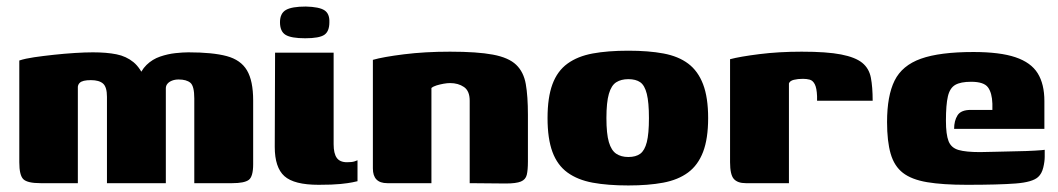

<svg xmlns="http://www.w3.org/2000/svg" viewBox="-20 -560 3236 587"><path d="M104 0Q64 0 51.5 -12Q39 -24 39 -64V-375Q57 -381 84.5 -385Q112 -389 144.5 -392.5Q177 -396 208.5 -398Q240 -400 264 -400Q306 -400 336 -394Q366 -388 388 -370Q410 -352 425 -314L401 -315Q410 -344 428 -361.5Q446 -379 469.5 -387Q493 -395 516 -397.5Q539 -400 556 -400Q630 -400 673 -388.5Q716 -377 735 -345Q754 -313 754 -253V-58Q754 -20 740.5 -10Q727 0 690 0H574Q574 -65 574 -129.5Q574 -194 574 -259Q574 -297 562 -307Q550 -317 526 -317Q515 -317 506 -313.5Q497 -310 492 -304Q487 -298 487 -290V0H307V-264Q307 -294 295 -304.5Q283 -315 258 -315Q245 -315 236.5 -313Q228 -311 223.5 -306.5Q219 -302 218 -295V0Z M954 5Q879 5 849.5 -21.5Q820 -48 820 -111L821 -399H1000V-119Q1000 -91 1009.5 -77.5Q1019 -64 1041 -64Q1056 -64 1063.5 -66.5Q1071 -69 1073 -70V-6Q1069 -5 1057 -2.5Q1045 0 1021 2.5Q997 5 954 5ZM913 -443Q870 -443 853 -453.5Q836 -464 836 -492Q836 -519 854 -529.5Q872 -540 915 -540Q956 -539 972 -528.5Q988 -518 987 -492Q987 -464 971.5 -453.5Q956 -443 913 -443Z M1164 0Q1120 0 1120 -45V-377Q1151 -386 1215 -394Q1279 -402 1356 -402Q1439 -402 1487 -393Q1535 -384 1558 -362Q1581 -340 1587.5 -303Q1594 -266 1594 -209V-66Q1594 -40 1590.5 -25.5Q1587 -11 1572.5 -5Q1558 1 1526 1L1416 0V-252Q1416 -282 1398.5 -294Q1381 -306 1356 -306Q1347 -306 1336 -304Q1325 -302 1315 -299Q1305 -296 1299 -291V0Z M1901 7Q1838 7 1792 -1.5Q1746 -10 1715 -32.5Q1684 -55 1669 -95.5Q1654 -136 1654 -199Q1654 -262 1669 -302.5Q1684 -343 1715 -365.5Q1746 -388 1792 -396.5Q1838 -405 1901 -405Q1963 -405 2008.5 -396.5Q2054 -388 2084 -365.5Q2114 -343 2129.5 -302.5Q2145 -262 2145 -199Q2145 -136 2129.5 -95.5Q2114 -55 2083.5 -32.5Q2053 -10 2007.5 -1.5Q1962 7 1901 7ZM1901 -80Q1924 -80 1937.5 -90Q1951 -100 1957.5 -125.5Q1964 -151 1964 -199Q1964 -247 1957.5 -273Q1951 -299 1937.5 -308.5Q1924 -318 1901 -318Q1879 -318 1864 -308.5Q1849 -299 1841.5 -273Q1834 -247 1834 -199Q1834 -151 1841.5 -125.5Q1849 -100 1864 -90Q1879 -80 1901 -80Z M2392 0H2260Q2235 0 2223.5 -13Q2212 -26 2212 -64V-379Q2242 -387 2301.5 -394.5Q2361 -402 2431 -402Q2508 -402 2551.5 -393.5Q2595 -385 2616 -368Q2637 -351 2642.5 -322.5Q2648 -294 2648 -252H2478V-266Q2477 -291 2471 -302.5Q2465 -314 2455.5 -316.5Q2446 -319 2435 -319Q2419 -319 2407 -316Q2395 -313 2392 -305Z M2936 5Q2862 5 2814.5 -3Q2767 -11 2740.5 -31.5Q2714 -52 2703 -90Q2692 -128 2692 -187Q2692 -267 2715 -313.5Q2738 -360 2795.5 -380.5Q2853 -401 2956 -401Q3037 -401 3084.5 -385Q3132 -369 3152.5 -336Q3173 -303 3173 -251V-166H2897Q2897 -191 2907.5 -207.5Q2918 -224 2948 -224H3014V-243Q3013 -276 3000.5 -293Q2988 -310 2949 -310Q2917 -310 2900.5 -300.5Q2884 -291 2878 -265.5Q2872 -240 2872 -191Q2872 -149 2880 -128.5Q2888 -108 2910.5 -101.5Q2933 -95 2976 -95Q2993 -95 3023.5 -96Q3054 -97 3086.5 -97.5Q3119 -98 3144 -99.5Q3169 -101 3174 -102V-81Q3174 -66 3169.5 -47.5Q3165 -29 3154 -19Q3137 -3 3085 1Q3033 5 2936 5Z"/></svg>

Font: Genos Thin ExtraBold
Style: Regular
Weight: 800
Version: Version 1.010